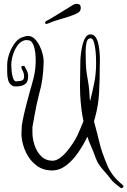

<svg xmlns="http://www.w3.org/2000/svg" viewBox="-20 -850 656 989"><path d="M599 116Q586 106 573 95.5Q560 85 550 72Q533 49 518.5 33.5Q504 18 491.5 0Q479 -18 469 -47Q460 -73 449.5 -95.5Q439 -118 430 -146Q410 -104 382.5 -64Q355 -24 321 2Q287 28 248 28Q202 28 168 2.5Q134 -23 114.5 -63.5Q95 -104 91 -147Q90 -161 91 -172Q92 -183 92 -197V-202Q98 -237 104 -263.5Q110 -290 117 -316.5Q124 -343 133 -376Q145 -416 154 -452.5Q163 -489 164 -535Q164 -546 163 -564Q162 -582 158 -600Q154 -618 145.5 -630.5Q137 -643 122 -643Q119 -643 116 -643.5Q113 -644 109 -643Q86 -638 70 -615.5Q54 -593 46 -565Q38 -537 38 -514Q38 -508 39.5 -488Q41 -468 46.5 -450Q52 -432 62 -431Q64 -431 66.5 -431Q69 -431 73 -432Q87 -432 95.5 -436.5Q104 -441 104 -457Q104 -468 100 -478.5Q96 -489 92 -496Q90 -500 90 -502Q90 -511 100 -511Q105 -511 108 -507V-506Q114 -496 119.5 -484Q125 -472 125 -458Q125 -429 111 -418Q97 -407 72 -405H60Q56 -405 52 -405.5Q48 -406 43 -409Q27 -418 22 -437.5Q17 -457 17 -479Q17 -501 17 -515Q17 -541 27.5 -572.5Q38 -604 57.5 -629.5Q77 -655 104 -661Q111 -663 114.5 -664Q118 -665 123 -665Q143 -665 158 -650.5Q173 -636 183.5 -615Q194 -594 199.5 -572Q205 -550 205 -535Q204 -485 198.5 -445.5Q193 -406 181 -364Q173 -332 167.5 -306Q162 -280 157.5 -254Q153 -228 147 -195V-167Q147 -136 158 -102.5Q169 -69 191.5 -46Q214 -23 250 -22Q269 -22 289 -36.5Q309 -51 326.5 -72.5Q344 -94 358 -116Q372 -138 379 -153Q388 -174 395.5 -191Q403 -208 410 -226Q403 -258 399 -292Q395 -326 393 -363Q393 -374 392.5 -384.5Q392 -395 392 -405Q392 -437 393 -470.5Q394 -504 394 -536Q394 -548 396.5 -570.5Q399 -593 404.5 -616.5Q410 -640 420 -656.5Q430 -673 446 -673Q463 -673 473 -658Q483 -643 487.5 -619.5Q492 -596 493.5 -572.5Q495 -549 494.5 -531.5Q494 -514 494 -511Q494 -441 490.5 -374.5Q487 -308 470 -246L464 -225L480 -165Q488 -135 493.5 -111Q499 -87 508 -62Q522 -23 533.5 3.5Q545 30 562.5 53Q580 76 612 103Q616 106 616 110Q616 115 610 118Q604 121 599 116ZM444 -329Q456 -376 465.5 -423.5Q475 -471 475 -523Q475 -532 474.5 -553Q474 -574 471 -597Q468 -620 462.5 -636.5Q457 -653 446 -653Q430 -652 425.5 -630.5Q421 -609 421 -584Q421 -570 421.5 -557.5Q422 -545 422 -538Q422 -494 430.5 -449.5Q439 -405 441 -363Q441 -346 444 -329ZM220 -727Q212 -727 212 -733Q212 -738 219 -742Q238 -752 264 -768Q290 -784 316 -800Q342 -816 360 -827Q364 -829 367.5 -829.5Q371 -830 374 -830Q382 -830 384 -829Q396 -826 396 -809Q396 -802 393 -795.5Q390 -789 383 -785Q365 -774 336.5 -765Q308 -756 279 -747.5Q250 -739 230 -730Q224 -727 220 -727Z"/></svg>

Font: Ruge Boogie
Style: Regular
Weight: 400
Designer: Robert E. Leuschke
Foundry: Robert E. Leuschke
Version: Version 1.010; ttfautohint (v1.8.3)